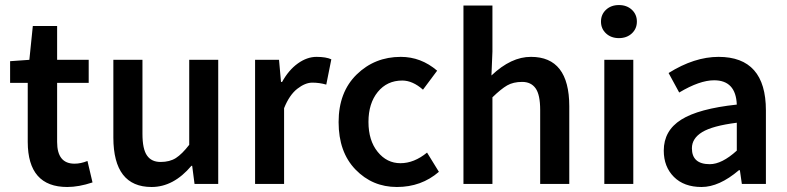

<svg xmlns="http://www.w3.org/2000/svg" viewBox="-20 -728 3116 760"><path d="M246.1 12.2Q90.3 12.2 89.8 -166V-399.9H20V-485.8L96.2 -491.2L109.9 -625H206.1V-491.2H331.1V-399.9H206.1V-166Q206.1 -80.1 274.9 -80.1Q299.8 -80.1 326.2 -90.8L346.2 -5.9Q292 12.2 246.1 12.2Z M580.1 12.2Q429.2 12.2 428.7 -183.1V-491.2H543.9V-198.2Q543.9 -137.7 562 -112.3Q579.6 -86.9 615.7 -86.9Q651.9 -86.9 676.3 -102.5Q700.7 -118.2 729 -154.8V-491.2H843.8V0H750L740.7 -71.8H737.8Q667 12.2 580.1 12.2Z M989.7 0V-491.2H1084.5L1092.3 -403.8H1096.7Q1122.6 -450.7 1158.9 -476.8Q1195.3 -502.9 1232.9 -502.9Q1270.5 -502.9 1291.5 -493.2L1271.5 -393.1Q1244.6 -400.9 1216.3 -400.9Q1188 -400.9 1156.7 -376.5Q1125.5 -352.1 1104.5 -299.8V0Z M1566.4 -502.9Q1646.5 -502.9 1710.4 -448.2L1654.3 -373Q1613.3 -409.2 1572.3 -409.2Q1512.2 -409.2 1475.3 -364Q1438.5 -318.8 1438.5 -245.4Q1438.5 -171.9 1474.9 -127Q1511.2 -82 1565.2 -82Q1619.1 -82 1670.4 -124L1717.3 -47.9Q1647.9 12.2 1551 12.2Q1454.1 12.2 1387.2 -56.9Q1320.3 -126 1320.3 -244.6Q1320.3 -363.3 1391.8 -433.1Q1463.4 -502.9 1566.4 -502.9Z M1814.5 0V-706.1H1929.2V-523.9L1925.3 -429.2Q2003.4 -503.4 2082 -502.9Q2232.9 -502.9 2233.4 -308.1V0H2118.2V-293Q2118.2 -353 2100.1 -378.4Q2082 -403.8 2046.9 -403.8Q2011.7 -403.8 1987.5 -389.9Q1963.4 -376 1929.2 -342.8V0Z M2481 -595.7Q2460.9 -577.1 2429.9 -577.1Q2398.9 -577.1 2378.9 -595.7Q2358.9 -614.3 2358.9 -642.6Q2358.9 -670.9 2378.9 -689.5Q2398.9 -708 2429.9 -708Q2460.9 -708 2481 -689.5Q2501 -670.9 2501 -642.6Q2501 -614.3 2481 -595.7ZM2372.1 0V-491.2H2486.8V0Z M2789.6 -78.1Q2837.4 -78.1 2896.5 -131.8V-242.2Q2800.3 -230 2759.5 -205.1Q2718.8 -180.2 2718.8 -141.1Q2718.8 -78.1 2789.6 -78.1ZM2607.4 -131.8Q2607.4 -210.9 2676.5 -254.4Q2745.6 -297.9 2896.5 -314Q2892.6 -410.2 2806.6 -410.2Q2749.5 -410.2 2668.5 -361.8L2626.5 -439Q2728.5 -502.9 2824.2 -502.9Q3011.7 -502.9 3011.7 -291V0H2916.5L2908.7 -54.2H2904.8Q2826.7 12.2 2757.1 12.2Q2687.5 12.2 2647.5 -27.8Q2607.4 -67.9 2607.4 -131.8Z"/></svg>

Font: SourceSansPro-Semibold
Style: Regular
Weight: 600
Designer: Paul D. Hunt
Foundry: Adobe Systems Incorporated
Version: Version 2.020;PS 2.0;hotconv 1.0.86;makeotf.lib2.5.63406